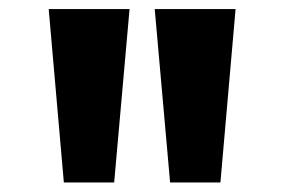

<svg xmlns="http://www.w3.org/2000/svg" viewBox="-20 -860 610 412"><path d="M345 -468.5 312 -840.5H485.5L453 -468.5ZM117 -468.5 84.5 -840.5H258L225 -468.5Z"/></svg>

Font: Spartan Thin ExtraBold
Style: Regular
Weight: 800
Version: Version 1.004